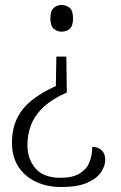

<svg xmlns="http://www.w3.org/2000/svg" viewBox="-20 -560 487 770"><path d="M246 -333 248 -189Q191 -164 156.5 -132.5Q122 -101 106 -62.5Q90 -24 90 22Q90 78 122.5 115.5Q155 153 222 153Q272 153 300 135.5Q328 118 339 90Q350 62 350 29Q373 29 387.5 42.5Q402 56 402 81Q402 106 384.5 131.5Q367 157 328.5 173.5Q290 190 226 190Q167 190 122 168Q77 146 52.5 106.5Q28 67 28 13Q28 -42 47.5 -83.5Q67 -125 106.5 -157Q146 -189 204 -215L206 -333ZM227 -540Q246 -540 259.5 -528.5Q273 -517 273 -486Q273 -456 259.5 -444.5Q246 -433 227 -433Q209 -433 195.5 -444.5Q182 -456 182 -486Q182 -517 195.5 -528.5Q209 -540 227 -540Z"/></svg>

Font: Noto Serif Kannada Light
Style: Regular
Weight: 300
Version: Version 2.003